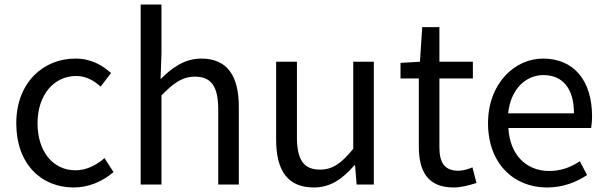

<svg xmlns="http://www.w3.org/2000/svg" viewBox="-20 -816 2680 849"><path d="M306 13C371 13 433 -13 482 -55L442 -117C408 -87 364 -63 314 -63C214 -63 146 -146 146 -271C146 -396 218 -480 317 -480C359 -480 394 -461 425 -433L471 -493C433 -527 384 -557 313 -557C173 -557 52 -452 52 -271C52 -91 162 13 306 13Z M602 0H694V-394C748 -449 786 -477 842 -477C914 -477 945 -434 945 -332V0H1036V-344C1036 -482 984 -557 870 -557C796 -557 740 -516 690 -466L694 -578V-796H602Z M1368 13C1442 13 1496 -26 1547 -85H1550L1557 0H1633V-543H1542V-158C1490 -94 1451 -66 1395 -66C1323 -66 1293 -109 1293 -210V-543H1201V-199C1201 -60 1253 13 1368 13Z M1986 13C2020 13 2056 3 2087 -7L2069 -76C2051 -68 2027 -61 2007 -61C1944 -61 1923 -99 1923 -165V-469H2071V-543H1923V-696H1847L1837 -543L1751 -538V-469H1832V-168C1832 -59 1871 13 1986 13Z M2398 13C2471 13 2529 -11 2576 -42L2544 -103C2503 -76 2461 -60 2408 -60C2305 -60 2234 -134 2228 -250H2594C2596 -264 2598 -282 2598 -302C2598 -457 2520 -557 2381 -557C2257 -557 2138 -448 2138 -271C2138 -92 2253 13 2398 13ZM2227 -315C2238 -423 2306 -484 2383 -484C2468 -484 2518 -425 2518 -315Z"/></svg>

Font: Noto Sans KR
Style: Regular
Weight: 400
Designer: Ryoko NISHIZUKA 西塚涼子 (kana, bopomofo & ideographs); Paul D. Hunt (Latin, Greek & Cyrillic); Sandoll Communications 산돌커뮤니
Foundry: Adobe
Version: Version 2.004;hotconv 1.0.118;makeotfexe 2.5.65603